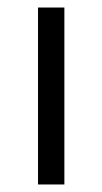

<svg xmlns="http://www.w3.org/2000/svg" viewBox="-20 -490 272 510"><path d="M81 0V-470H151V0Z"/></svg>

Font: Mukta Mahee Light
Style: Regular
Weight: 300
Designer: Shuchita Grover, Noopur Datye, Girish Dalvi, Yashodeep Gholap
Foundry: Ek Type
Version: Version 2.538;PS 1.000;hotconv 16.6.51;makeotf.lib2.5.65220;